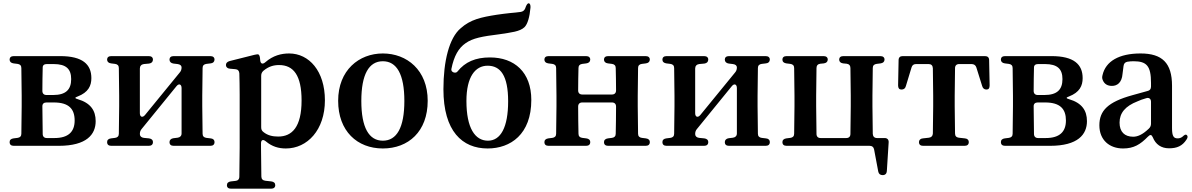

<svg xmlns="http://www.w3.org/2000/svg" viewBox="-20 -874 7201 1160"><path d="M38 -15C38 -1 47 7 63 7H335C504 7 558 -62 558 -142C558 -206 528 -252 449 -275C431 -280 431 -285 449 -291C514 -316 532 -356 532 -402C532 -485 479 -535 344 -535H63C47 -535 38 -527 38 -514C38 -501 47 -493 62 -491L86 -488C101 -486 109 -478 109 -463C110 -409 111 -342 111 -296V-232C111 -187 110 -120 109 -66C109 -51 101 -43 86 -41L62 -38C47 -36 38 -29 38 -15ZM236 -232C236 -247 245 -255 261 -255H305C397 -255 431 -215 431 -146C431 -78 393 -40 309 -40H263C247 -40 238 -49 238 -65C237 -119 236 -186 236 -232ZM236 -325C236 -373 237 -424 238 -466C238 -480 247 -487 263 -487H304C381 -487 410 -456 410 -396C410 -332 377 -300 301 -300H261C245 -300 236 -309 236 -325Z M627 -15C627 -1 636 7 652 7H879C895 7 904 -1 904 -15C904 -29 895 -36 880 -38L849 -41C834 -43 825 -51 825 -64C825 -76 828 -86 836 -95L1046 -353C1061 -372 1077 -365 1077 -342V-68C1077 -53 1068 -44 1053 -42L1028 -39C1013 -37 1004 -28 1004 -15C1004 -1 1013 7 1029 7H1251C1267 7 1276 -1 1276 -15C1276 -29 1267 -37 1252 -38L1227 -41C1212 -43 1204 -51 1204 -66C1203 -120 1202 -187 1202 -232V-296C1202 -342 1203 -408 1204 -463C1204 -478 1212 -486 1227 -488L1252 -491C1267 -492 1276 -501 1276 -514C1276 -527 1267 -535 1251 -535H1029C1013 -535 1004 -527 1004 -514C1004 -501 1013 -492 1028 -490L1053 -487C1068 -485 1077 -478 1077 -467C1077 -455 1074 -445 1066 -436L856 -179C841 -161 825 -167 825 -190V-460C825 -475 834 -485 849 -487L881 -490C896 -492 904 -501 904 -514C904 -527 895 -535 879 -535H652C636 -535 627 -527 627 -514C627 -501 636 -493 651 -491L675 -488C690 -486 698 -478 698 -463C699 -409 700 -342 700 -296V-232C700 -187 699 -120 698 -66C698 -51 690 -43 675 -41L651 -38C636 -36 627 -29 627 -15Z M1351 245C1351 259 1360 266 1376 266H1618C1634 266 1643 258 1643 245C1643 232 1635 224 1619 222L1583 218C1568 216 1559 208 1559 192C1558 131 1557 68 1557 18V-8C1557 -29 1569 -34 1586 -20C1624 12 1664 23 1707 23C1837 23 1943 -89 1943 -268C1943 -445 1847 -551 1727 -551C1680 -551 1630 -539 1583 -498C1567 -484 1554 -488 1552 -510L1551 -521C1550 -533 1547 -540 1543 -544C1539 -547 1530 -546 1518 -543L1367 -505C1353 -501 1345 -493 1345 -481C1345 -469 1354 -460 1369 -459L1402 -456C1417 -455 1425 -446 1426 -431C1427 -393 1428 -353 1428 -301V19C1428 70 1427 133 1426 193C1426 209 1417 218 1402 219L1375 222C1359 224 1351 232 1351 245ZM1558 -106V-415C1558 -427 1561 -437 1571 -446C1603 -473 1634 -481 1666 -481C1753 -481 1802 -419 1802 -267C1802 -106 1744 -49 1661 -49C1626 -49 1597 -56 1572 -76C1561 -84 1558 -93 1558 -106Z M2293 23C2447 23 2564 -79 2564 -265C2564 -451 2438 -551 2293 -551C2149 -551 2023 -450 2023 -265C2023 -82 2138 23 2293 23ZM2163 -264C2163 -425 2209 -504 2293 -504C2377 -504 2423 -425 2423 -264C2423 -103 2377 -24 2293 -24C2209 -24 2163 -103 2163 -264Z M2926 23C3065 23 3190 -63 3190 -270C3190 -438 3088 -527 2940 -527C2853 -527 2790 -500 2744 -442C2733 -427 2703 -438 2707 -457C2723 -537 2751 -584 2793 -613C2837 -644 2893 -654 2997 -667C3069 -678 3121 -683 3149 -710C3168 -729 3180 -772 3185 -828C3186 -843 3182 -852 3176 -854C3170 -856 3163 -849 3157 -834L3153 -823C3148 -811 3139 -804 3126 -802C3106 -799 3083 -797 3061 -795C3034 -792 3008 -789 2982 -785C2886 -770 2822 -756 2763 -703C2694 -645 2659 -505 2659 -335C2659 -81 2773 23 2926 23ZM2798 -264C2798 -411 2852 -477 2926 -477C3004 -477 3050 -417 3050 -262C3050 -105 3005 -24 2928 -24C2850 -24 2798 -100 2798 -264Z M3294 7H3521C3537 7 3546 -1 3546 -15C3546 -29 3537 -36 3522 -38L3498 -41C3483 -43 3475 -51 3475 -66C3474 -113 3473 -172 3473 -230C3473 -246 3482 -255 3498 -255H3677C3693 -255 3702 -246 3702 -230C3702 -172 3701 -113 3700 -66C3700 -51 3692 -43 3677 -41L3653 -38C3638 -36 3629 -28 3629 -15C3629 -1 3638 7 3654 7H3881C3897 7 3906 -1 3906 -15C3906 -29 3897 -36 3882 -38L3858 -41C3843 -43 3835 -51 3835 -66C3834 -120 3833 -187 3833 -232V-296C3833 -342 3834 -409 3835 -463C3835 -478 3843 -486 3858 -488L3882 -491C3897 -493 3906 -501 3906 -514C3906 -527 3897 -535 3881 -535H3654C3638 -535 3629 -527 3629 -514C3629 -501 3638 -493 3653 -491L3677 -488C3692 -486 3700 -478 3700 -463C3701 -422 3702 -372 3702 -328C3702 -312 3693 -303 3677 -303H3498C3482 -303 3473 -312 3473 -328C3473 -372 3474 -422 3475 -463C3475 -478 3483 -486 3498 -488L3522 -491C3537 -493 3546 -501 3546 -514C3546 -527 3537 -535 3521 -535H3294C3278 -535 3269 -527 3269 -514C3269 -501 3278 -493 3293 -491L3317 -488C3332 -486 3340 -478 3340 -463C3341 -409 3342 -342 3342 -296V-232C3342 -187 3341 -120 3340 -66C3340 -51 3332 -43 3317 -41L3293 -38C3278 -36 3269 -28 3269 -15C3269 -1 3278 7 3294 7Z M3982 -15C3982 -1 3991 7 4007 7H4234C4250 7 4259 -1 4259 -15C4259 -29 4250 -36 4235 -38L4204 -41C4189 -43 4180 -51 4180 -64C4180 -76 4183 -86 4191 -95L4401 -353C4416 -372 4432 -365 4432 -342V-68C4432 -53 4423 -44 4408 -42L4383 -39C4368 -37 4359 -28 4359 -15C4359 -1 4368 7 4384 7H4606C4622 7 4631 -1 4631 -15C4631 -29 4622 -37 4607 -38L4582 -41C4567 -43 4559 -51 4559 -66C4558 -120 4557 -187 4557 -232V-296C4557 -342 4558 -408 4559 -463C4559 -478 4567 -486 4582 -488L4607 -491C4622 -492 4631 -501 4631 -514C4631 -527 4622 -535 4606 -535H4384C4368 -535 4359 -527 4359 -514C4359 -501 4368 -492 4383 -490L4408 -487C4423 -485 4432 -478 4432 -467C4432 -455 4429 -445 4421 -436L4211 -179C4196 -161 4180 -167 4180 -190V-460C4180 -475 4189 -485 4204 -487L4236 -490C4251 -492 4259 -501 4259 -514C4259 -527 4250 -535 4234 -535H4007C3991 -535 3982 -527 3982 -514C3982 -501 3991 -493 4006 -491L4030 -488C4045 -486 4053 -478 4053 -463C4054 -409 4055 -342 4055 -296V-232C4055 -187 4054 -120 4053 -66C4053 -51 4045 -43 4030 -41L4006 -38C3991 -36 3982 -29 3982 -15Z M4732 7H5234C5249 7 5258 14 5261 29L5286 162C5289 177 5298 184 5313 184C5328 184 5337 175 5338 160L5349 -14C5350 -30 5341 -40 5325 -40H5279C5263 -40 5254 -49 5253 -65C5252 -119 5251 -186 5251 -232V-296C5251 -342 5252 -409 5253 -463C5253 -478 5261 -486 5276 -488L5300 -491C5315 -493 5324 -501 5324 -514C5324 -527 5315 -535 5299 -535H5075C5059 -535 5050 -527 5050 -514C5050 -501 5059 -493 5074 -491L5095 -489C5110 -487 5118 -478 5118 -463C5119 -409 5120 -342 5120 -296V-232C5120 -186 5119 -119 5118 -65C5118 -49 5109 -40 5093 -40H4938C4922 -40 4913 -49 4913 -65C4912 -119 4911 -186 4911 -232V-296C4911 -342 4912 -409 4913 -463C4913 -478 4921 -487 4936 -489L4957 -491C4972 -493 4981 -501 4981 -514C4981 -527 4972 -535 4956 -535H4732C4716 -535 4707 -527 4707 -514C4707 -501 4716 -493 4731 -491L4755 -488C4770 -486 4778 -478 4778 -463C4779 -409 4780 -342 4780 -296V-232C4780 -187 4779 -120 4778 -66C4778 -51 4770 -43 4755 -41L4731 -38C4716 -36 4707 -28 4707 -15C4707 -1 4716 7 4732 7Z M5409 -510 5406 -358C5406 -341 5413 -333 5426 -333C5440 -333 5449 -339 5453 -354L5487 -466C5491 -481 5501 -487 5515 -487H5590C5606 -487 5615 -479 5616 -462C5617 -409 5618 -342 5618 -296V-232C5618 -187 5617 -121 5616 -67C5615 -52 5607 -44 5592 -42L5556 -38C5541 -37 5532 -28 5532 -15C5532 -1 5541 7 5557 7H5808C5824 7 5833 -1 5833 -15C5833 -29 5824 -37 5809 -38L5773 -42C5758 -44 5750 -52 5750 -68C5749 -121 5748 -187 5748 -232V-296C5748 -342 5749 -409 5750 -462C5750 -478 5759 -487 5775 -487H5850C5864 -487 5875 -480 5879 -466L5914 -354C5918 -340 5927 -333 5940 -333C5953 -333 5959 -341 5959 -358L5956 -510C5956 -527 5947 -535 5931 -535H5434C5418 -535 5409 -527 5409 -510Z M6027 -15C6027 -1 6036 7 6052 7H6324C6493 7 6547 -62 6547 -142C6547 -206 6517 -252 6438 -275C6420 -280 6420 -285 6438 -291C6503 -316 6521 -356 6521 -402C6521 -485 6468 -535 6333 -535H6052C6036 -535 6027 -527 6027 -514C6027 -501 6036 -493 6051 -491L6075 -488C6090 -486 6098 -478 6098 -463C6099 -409 6100 -342 6100 -296V-232C6100 -187 6099 -120 6098 -66C6098 -51 6090 -43 6075 -41L6051 -38C6036 -36 6027 -29 6027 -15ZM6225 -232C6225 -247 6234 -255 6250 -255H6294C6386 -255 6420 -215 6420 -146C6420 -78 6382 -40 6298 -40H6252C6236 -40 6227 -49 6227 -65C6226 -119 6225 -186 6225 -232ZM6225 -325C6225 -373 6226 -424 6227 -466C6227 -480 6236 -487 6252 -487H6293C6370 -487 6399 -456 6399 -396C6399 -332 6366 -300 6290 -300H6250C6234 -300 6225 -309 6225 -325Z M6765 23C6830 23 6869 -1 6915 -48C6929 -63 6938 -61 6945 -44C6962 -2 6995 22 7043 22C7091 22 7123 8 7148 -30C7157 -43 7157 -52 7150 -58C7143 -64 7136 -59 7124 -48C7115 -41 7106 -38 7095 -38C7071 -38 7061 -51 7061 -100V-356C7061 -494 7001 -551 6871 -551C6741 -551 6660 -504 6641 -420C6638 -408 6638 -400 6643 -389C6653 -365 6673 -355 6698 -355C6729 -355 6758 -374 6762 -428L6768 -475C6770 -490 6777 -498 6791 -501C6804 -503 6816 -504 6828 -504C6907 -504 6934 -477 6934 -373V-351C6934 -336 6927 -327 6912 -324C6881 -316 6850 -307 6822 -299C6673 -258 6622 -205 6622 -117C6622 -27 6684 23 6765 23ZM6744 -133C6744 -191 6778 -233 6853 -262C6866 -268 6884 -275 6906 -281C6923 -286 6934 -276 6934 -259V-127C6934 -115 6930 -105 6920 -96C6881 -59 6852 -48 6826 -48C6775 -48 6744 -77 6744 -133Z"/></svg>

Font: 寒蝉锦书宋Pro Soft
Style: Regular
Weight: 700
Designer: 寒蝉锦书宋{Warren} 思源宋体{Ryoko NISHIZUKA 西塚涼子 (kana & ideographs); Frank Grießhammer (Latin, Greek & Cyrillic); Wenlong ZHANG 
Foundry: Adobe & ChillType
Version: Version 2.000;Glyphs 3.1.1 (3135)